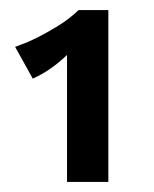

<svg xmlns="http://www.w3.org/2000/svg" viewBox="-20 -697 306 381"><path d="M195 -677V-336H113V-588Q81 -557 45 -541L10 -604L23 -609Q35 -613 54 -622.5Q73 -632 95 -645.5Q117 -659 136 -677Z"/></svg>

Font: Amaranth
Style: Regular
Weight: 400
Designer: Gesine Todt
Foundry: Gesine Todt
Version: Version 1.001